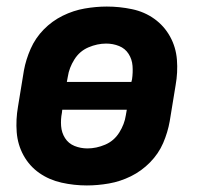

<svg xmlns="http://www.w3.org/2000/svg" viewBox="-20 -558 616 586"><path d="M245 8Q278 8 312.5 2Q347 -4 379.5 -20Q412 -36 438 -62.5Q464 -89 478 -121.5Q492 -154 498 -188L516 -298Q523 -337 520 -375.5Q517 -414 499 -446.5Q481 -479 451 -500.5Q421 -522 383 -530Q345 -538 306 -538Q273 -538 238.5 -532Q204 -526 171.5 -510Q139 -494 113.5 -468Q88 -442 73.5 -409Q59 -376 53 -343L35 -233Q28 -193 31 -154.5Q34 -116 52 -83.5Q70 -51 100 -30Q130 -9 168 -0.5Q206 8 245 8ZM247 -105Q226 -105 207.5 -112.5Q189 -120 178.5 -136.5Q168 -153 166.5 -173.5Q165 -194 169 -214L170 -223H367L364 -206Q360 -179 344 -153.5Q328 -128 301 -116.5Q274 -105 247 -105ZM184 -308 187 -324Q191 -351 207 -376.5Q223 -402 250 -413.5Q277 -425 304 -425Q325 -425 343.5 -417.5Q362 -410 372.5 -393.5Q383 -377 384.5 -357Q386 -337 383 -316L381 -308Z"/></svg>

Font: Iosevka Sparkle Extrabold
Style: Italic
Weight: 800
Italic angle: -9°
Designer: Belleve Invis
Foundry: Belleve Invis
Version: Version 4.5.0; ttfautohint (v1.8.3)